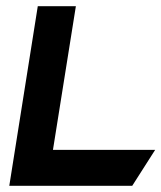

<svg xmlns="http://www.w3.org/2000/svg" viewBox="-20 -600 521 620"><path d="M10 0H407L481 -116H151L225 -580H102Z"/></svg>

Font: Charger Pro
Style: UltraObl
Weight: 900
Designer: Jasper
Foundry: Cannot Into Space Fonts
Version: Version 1.09